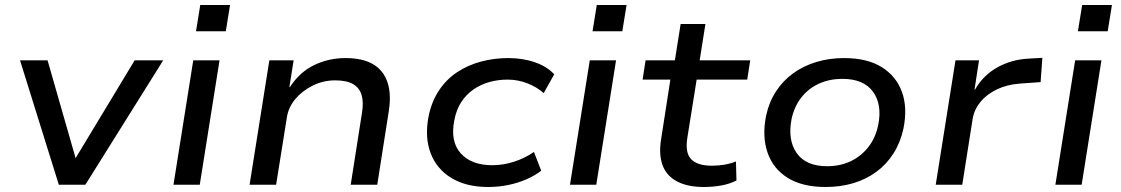

<svg xmlns="http://www.w3.org/2000/svg" viewBox="-20 -738 4480 767"><path d="M215 0 60 -497H170L283 -103H280L518 -497H632L321 0Z M763 -613 780 -718H899L882 -613ZM673 0 752 -497H857L778 0Z M977 0 1056 -497H1153L1136 -390H1138Q1177 -450 1235 -478Q1293 -506 1360 -506Q1428 -506 1469.5 -482Q1511 -458 1527.5 -410.5Q1544 -363 1533 -293L1487 0H1381L1426 -287Q1433 -330 1424.5 -358.5Q1416 -387 1390.5 -402Q1365 -417 1319 -417Q1271 -417 1229 -396Q1187 -375 1159.5 -342Q1132 -309 1126 -269L1083 0Z M1930 9Q1843 9 1784 -26.5Q1725 -62 1700.5 -125.5Q1676 -189 1692 -273Q1704 -332 1733.5 -376.5Q1763 -421 1806 -449.5Q1849 -478 1901.5 -492Q1954 -506 2010 -506Q2069 -506 2117.5 -489Q2166 -472 2194 -441L2152 -366Q2124 -391 2086 -405.5Q2048 -420 2008 -420Q1969 -420 1934 -410Q1899 -400 1870.5 -380Q1842 -360 1822.5 -330Q1803 -300 1795 -258Q1778 -173 1820.5 -125.5Q1863 -78 1947 -78Q1990 -78 2033.5 -92Q2077 -106 2113 -131L2142 -56Q2116 -36 2082.5 -21.5Q2049 -7 2010.5 1Q1972 9 1930 9Z M2347 -613 2364 -718H2483L2466 -613ZM2257 0 2336 -497H2441L2362 0Z M2792 9Q2727 9 2685 -13Q2643 -35 2627 -77.5Q2611 -120 2621 -182L2658 -420H2547L2559 -497H2676L2699 -642H2798L2775 -497H2977L2965 -420H2763L2726 -189Q2716 -128 2741 -102Q2766 -76 2824 -76Q2849 -76 2873 -80Q2897 -84 2920 -93L2922 -17Q2895 -3 2861 3Q2827 9 2792 9Z M3278 9Q3186 9 3127.5 -27Q3069 -63 3046.5 -127.5Q3024 -192 3040 -274Q3052 -330 3080 -373Q3108 -416 3149 -445.5Q3190 -475 3241.5 -490.5Q3293 -506 3352 -506Q3444 -506 3502 -470Q3560 -434 3583 -371Q3606 -308 3589 -224Q3577 -169 3549.5 -125.5Q3522 -82 3481.5 -52Q3441 -22 3389.5 -6.5Q3338 9 3278 9ZM3284 -74Q3336 -74 3377.5 -93.5Q3419 -113 3448 -149.5Q3477 -186 3488 -237Q3505 -320 3467.5 -371.5Q3430 -423 3345 -423Q3294 -423 3252 -404Q3210 -385 3181.5 -349Q3153 -313 3142 -262Q3126 -178 3163 -126Q3200 -74 3284 -74Z M3718 0 3797 -497H3891L3873 -380H3875Q3907 -437 3964.5 -469Q4022 -501 4092 -504L4144 -507L4137 -410L4053 -404Q4002 -400 3962.5 -381Q3923 -362 3898 -332.5Q3873 -303 3866 -266L3824 0Z M4286 -613 4303 -718H4422L4405 -613ZM4196 0 4275 -497H4380L4301 0Z"/></svg>

Font: Nunito Sans 7pt SemiExpanded Medium
Style: Italic
Weight: 500
Width: 6
Italic angle: -9°
Designer: Vernon Adams
Foundry: Vernon Adams
Version: Version 3.101;gftools[0.9.27]